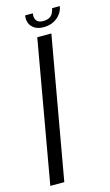

<svg xmlns="http://www.w3.org/2000/svg" viewBox="-115 -734 445 776"><g transform="rotate(-15 107.5 -346.0)"><path d="M-5 0H53.5L158.5 -594H99.5ZM135.5 -626.5Q160 -626.5 177.8 -635.8Q195.5 -645 206.5 -659.8Q217.5 -674.5 220 -692H188Q185.5 -680.5 180.5 -671Q175.5 -661.5 165.5 -656.2Q155.5 -651 140 -651Q126 -651 118.2 -656.2Q110.5 -661.5 107.8 -670.8Q105 -680 107 -692H75Q72 -674.5 77.8 -659.8Q83.5 -645 98 -635.8Q112.5 -626.5 135.5 -626.5Z"/></g></svg>

Font: Anybody SemiCondensed Light
Style: Italic
Weight: 300
Width: 4
Italic angle: -10°
Version: Version 1.113;gftools[0.9.25]